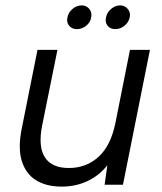

<svg xmlns="http://www.w3.org/2000/svg" viewBox="-20 -685 602 712"><path d="M436 0H368L378 -72Q348 -34 304.5 -13.5Q261 7 209 7Q151 7 113 -17Q75 -41 60.5 -89Q46 -137 61 -210L119 -500H193L136 -218Q121 -141 146.5 -101.5Q172 -62 235 -62Q300 -62 345.5 -103.5Q391 -145 408 -229L462 -500H536ZM265 -577Q247 -577 236.5 -589.5Q226 -602 230 -620Q233 -638 248.5 -651.5Q264 -665 283 -665Q301 -665 311.5 -651.5Q322 -638 318 -620Q315 -602 299.5 -589.5Q284 -577 265 -577ZM408 -577Q389 -577 379 -589.5Q369 -602 373 -620Q376 -638 391.5 -651.5Q407 -665 426 -665Q443 -665 454 -651.5Q465 -638 461 -620Q457 -602 441.5 -589.5Q426 -577 408 -577Z"/></svg>

Font: Albert Sans
Style: Italic
Weight: 400
Italic angle: -11.25°
Designer: Andreas Rasmussen
Foundry: a.Foundry
Version: Version 1.025